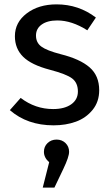

<svg xmlns="http://www.w3.org/2000/svg" viewBox="-20 -559 507 875"><path d="M237.8 -539.1Q338.4 -539.1 417 -479L377.9 -420.9Q307.1 -465.8 241.2 -465.8Q196.3 -465.8 170.2 -447.3Q144 -428.7 144 -397Q144 -364.7 168.5 -346.7Q192.9 -328.6 256.8 -312Q344.7 -290 388.4 -252Q432.1 -213.9 432.1 -147.9Q432.1 -95.2 401.9 -58.1Q371.6 -21 325.7 -4.4Q279.8 12.2 224.1 12.2Q104.5 12.2 24.9 -57.1L74.2 -112.8Q140.6 -62 222.2 -62Q273.9 -62 304.4 -83.5Q335 -105 335 -142.1Q335 -181.2 309.1 -201.2Q283.2 -221.2 207 -241.2Q123 -263.2 85.4 -300.3Q47.9 -337.4 47.9 -394Q47.9 -457 101.8 -498Q155.8 -539.1 237.8 -539.1ZM294.9 132.8Q294.9 155.8 269 210L228 295.9H174.8L204.1 180.2Q180.2 159.7 180.2 132.8Q180.2 108.9 196.8 93Q213.4 77.1 237.8 77.1Q262.2 77.1 278.6 93Q294.9 108.9 294.9 132.8Z"/></svg>

Font: FiraGO
Style: Regular
Weight: 400
Designer: bBox Type
Foundry: bBox Type GmbH
Version: Version 1.001;PS 001.001;hotconv 1.0.88;makeotf.lib2.5.64775